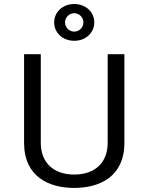

<svg xmlns="http://www.w3.org/2000/svg" viewBox="-20 -920 740 957"><path d="M350 -900C291.7 -900 250 -859.2 250 -808.3C250 -757.5 291.7 -716.7 350 -716.7C408.3 -716.7 450 -757.5 450 -808.3C450 -859.2 408.3 -900 350 -900ZM350 -854.2C375 -854.2 395.8 -833.3 395.8 -808.3C395.8 -783.3 375 -762.5 350 -762.5C325 -762.5 304.2 -783.3 304.2 -808.3C304.2 -833.3 325 -854.2 350 -854.2ZM100 -650V-208.3C100 -37.5 225.8 16.7 350 16.7C474.2 16.7 600 -37.5 600 -208.3V-650H516.7V-208.3C516.7 -109.2 453.3 -50 350 -50C246.7 -50 183.3 -109.2 183.3 -208.3V-650Z"/></svg>

Font: BoonHome
Style: Book
Weight: 400
Designer: Sungsit Sawaiwan
Foundry: Sungsit Sawaiwan
Version: Version 0.2